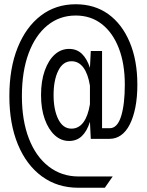

<svg xmlns="http://www.w3.org/2000/svg" viewBox="-20 -723 690 903"><path d="M348 160Q250 160 177 106.5Q104 53 64 -44Q24 -141 24 -271Q24 -402 63 -499Q102 -596 172 -649.5Q242 -703 336 -703Q425 -703 489.5 -656.5Q554 -610 590 -524.5Q626 -439 626 -325Q626 -265 616.5 -217.5Q607 -170 590 -137Q573 -104 549 -87Q525 -70 495 -70H407L403 -150Q389 -106 365 -83Q341 -60 305 -60Q267 -60 237.5 -87Q208 -114 190.5 -162.5Q173 -211 173 -276Q173 -342 190.5 -391Q208 -440 237.5 -466.5Q267 -493 305 -493Q341 -493 365 -470Q389 -447 403 -404L407 -483H460V-120H496Q532 -120 549.5 -176Q567 -232 567 -325Q567 -424 538.5 -497Q510 -570 458.5 -610Q407 -650 336 -650Q260 -650 203 -603.5Q146 -557 114.5 -472Q83 -387 83 -271Q83 -156 116 -71Q149 14 209.5 60.5Q270 107 350 107H510L473 160ZM316 -118Q350 -118 372 -147.5Q394 -177 403 -233V-320Q394 -376 372 -405.5Q350 -435 316 -435Q276 -435 254 -390.5Q232 -346 232 -276Q232 -207 254 -162.5Q276 -118 316 -118Z"/></svg>

Font: Azeret Mono Thin ExtraLight
Style: Regular
Weight: 250
Version: Version 1.002